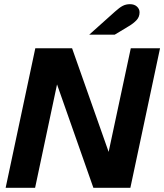

<svg xmlns="http://www.w3.org/2000/svg" viewBox="-20 -899 786 919"><path d="M7 0 149 -668H325L500 -172L606 -668H746L604 0H427L253 -495L148 0ZM407 -733 531 -844Q552 -863 567.5 -871Q583 -879 602 -879Q623 -879 635.5 -867.5Q648 -856 648 -840Q648 -818 633.5 -802.5Q619 -787 597 -774L529 -733Z"/></svg>

Font: Atkinson Hyperlegible Next
Style: Bold Italic
Weight: 700
Italic angle: -12°
Designer: Elliott Scott, Megan Eiswerth, Linus Boman, Theodore Petrosky, Letters from Sweden
Foundry: Applied Design Works, Letters from Sweden
Version: Version 2.001